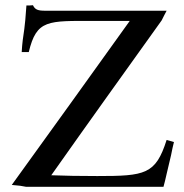

<svg xmlns="http://www.w3.org/2000/svg" viewBox="-20 -714 704 734"><path d="M617 -179C575 -47 535 -41 352 -41C285 -41 226 -42 176 -44C317 -244 457 -439 598 -636C604 -649 611 -661 617 -673H153C125 -673 114 -677 106 -694C97 -693 89 -693 81 -693C78 -654 77 -626 67 -561C65 -546 64 -531 63 -515H90C120 -640 163 -634 340 -634H476C326 -424 175 -215 25 -7C52 -5 65 -3 79 0H456H490H548H605C609 -14 613 -31 617 -49L634 -121C638 -140 641 -157 645 -171Z"/></svg>

Font: Sibila
Style: Regular
Weight: 400
Designer: Stefan Peev
Foundry: Context Ltd
Version: Version 1.000